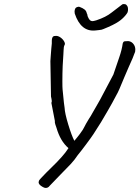

<svg xmlns="http://www.w3.org/2000/svg" viewBox="-20 -874 686 945"><path d="M646 -630Q646 -623 645 -619Q643 -613 639.5 -605Q636 -597 633 -588Q627 -576 613.5 -544Q600 -512 592 -494Q562 -420 555 -410Q531 -364 511 -330Q479 -273 440 -214Q431 -200 403 -162.5Q375 -125 363 -111Q347 -87 329 -67.5Q311 -48 277 -14Q234 31 224 41Q217 51 205 51Q198 51 190 46Q170 35 170 23L172 15Q174 10 207.5 -24Q241 -58 260 -76Q265 -81 284 -102Q303 -123 317 -145Q277 -179 258 -245Q256 -251 252.5 -261Q249 -271 250 -279L233 -367Q235 -373 235 -376Q235 -380 233.5 -387Q232 -394 231 -399L228 -573L230 -602Q231 -615 232.5 -634.5Q234 -654 235 -660Q235 -664 235 -674Q235 -684 238.5 -690.5Q242 -697 251 -697Q264 -699 276.5 -690.5Q289 -682 295.5 -670.5Q302 -659 298 -653Q293 -644 293 -627Q293 -613 292 -607Q290 -586 288.5 -549.5Q287 -513 287 -474Q287 -444 288 -434Q296 -350 298 -343Q299 -317 316 -261Q333 -205 346 -181L360 -198Q364 -204 374 -216Q391 -239 395 -249Q400 -260 417 -288Q429 -306 434 -316Q438 -324 453 -349Q470 -379 473 -384L538 -507Q547 -535 553 -551Q555 -557 567.5 -593.5Q580 -630 584 -660Q586 -666 588.5 -668.5Q591 -671 597 -671Q601 -671 606.5 -671.5Q612 -672 616 -671Q629 -668 637.5 -656.5Q646 -645 646 -630ZM348 -807Q347 -810 347 -817Q347 -826 351 -833Q353 -837 360.5 -839.5Q368 -842 372 -840Q388 -834 396.5 -827Q405 -820 407 -809Q411 -802 411 -795Q416 -782 421.5 -776Q427 -770 436 -770Q440 -770 454 -774Q502 -790 529 -812L580 -851L581 -852Q585 -854 589 -854Q598 -854 601 -851Q607 -845 608.5 -840Q610 -835 610 -829.5Q610 -824 610 -822L609 -820Q611 -814 596.5 -797Q582 -780 564 -768Q541 -752 489 -731Q481 -727 467.5 -726Q454 -725 449 -724Q378 -717 348 -807Z"/></svg>

Font: Caveat
Style: Regular
Weight: 400
Designer: Pablo Impallari
Foundry: Pablo Impallari
Version: Version 1.500; ttfautohint (v1.6)